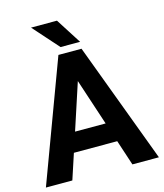

<svg xmlns="http://www.w3.org/2000/svg" viewBox="-130 -997 931 1093"><g transform="rotate(-15 336.0 -450.5)"><path d="M513.2 0 463.9 -149.9H208.5L159.2 0H3.4L267.6 -710.9H403.8L669.4 0ZM246.1 -264.6H426.3L335.9 -538.6ZM310.1 -901.4 406.2 -751H291L157.2 -901.4Z"/></g></svg>

Font: Vazirmatn FD
Style: Bold
Weight: 700
Designer: Saber Rastikerdar
Foundry: Saber Rastikerdar
Version: Version 33.001